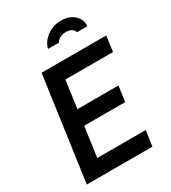

<svg xmlns="http://www.w3.org/2000/svg" viewBox="-213 -996 980 1103"><g transform="rotate(-30 277.5 -445.0)"><path d="M30 0 126 -686H555L541 -584H225L200 -402H472L458 -300H186L158 -102H480L465 0ZM227 -786Q231 -810 250.5 -834Q270 -858 301 -874Q332 -890 372 -890Q413 -890 439.5 -874Q466 -858 478.5 -834.5Q491 -811 487 -786H418Q418 -797 403.5 -808Q389 -819 363 -819Q338 -819 320.5 -808Q303 -797 299 -786Z"/></g></svg>

Font: Archivo Narrow SemiBold
Style: Italic
Weight: 600
Italic angle: -8°
Designer: Hector Gatti
Foundry: Omnibus-Type
Version: Version 3.002